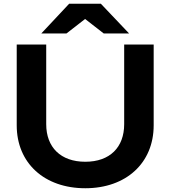

<svg xmlns="http://www.w3.org/2000/svg" viewBox="-20 -987 907 1022"><path d="M226 -750H69V-320C69 -119 216 15 434 15C651 15 798 -119 798 -320V-750H641V-326C641 -203 565 -126 434 -126C303 -126 226 -203 226 -326ZM200 -809H334L433 -886L532 -809H667L517 -967H348Z"/></svg>

Font: Bounded Med
Style: Regular
Weight: 500
Designer: Vlad Churkin
Version: Version 3.0